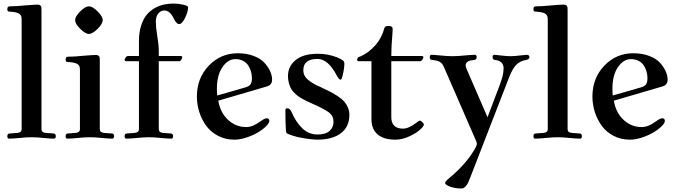

<svg xmlns="http://www.w3.org/2000/svg" viewBox="-20 -779 3828 1087"><path d="M21.5 -7.8Q21.5 -23.4 35.2 -23.4L77.1 -26.4Q88.9 -27.3 95.7 -32.2Q102.5 -37.1 102.5 -49.8V-668Q102.5 -683.6 98.6 -690.9Q94.7 -698.2 85.9 -703.1Q70.3 -710.9 38.1 -712.9Q31.2 -712.9 28.3 -713.9Q25.4 -714.8 23.4 -717.8Q21.5 -720.7 21.5 -726.6Q21.5 -736.3 24.9 -739.7Q28.3 -743.2 37.1 -743.2Q72.3 -743.2 117.2 -748Q175.8 -752.9 193.4 -752.9Q203.1 -752.9 208 -748.5Q212.9 -744.1 213.9 -739.3Q214.8 -734.4 214.8 -724.6V-49.8Q214.8 -37.1 221.7 -32.2Q228.5 -27.3 240.2 -26.4L282.2 -23.4Q295.9 -23.4 295.9 -7.8Q295.9 5.9 285.2 5.9Q265.6 5.9 225.6 2Q189.5 -2 159.2 -2Q128.9 -2 91.8 2Q51.8 5.9 31.2 5.9Q21.5 5.9 21.5 -7.8Z M434.1 -615.7Q405.3 -644.5 405.3 -665Q405.3 -685.5 434.1 -714.4Q462.9 -743.2 483.4 -743.2Q503.9 -743.2 532.7 -714.4Q561.5 -685.5 561.5 -665Q561.5 -644.5 532.7 -615.7Q503.9 -586.9 483.4 -586.9Q462.9 -586.9 434.1 -615.7ZM351.6 -7.8Q351.6 -23.4 365.2 -23.4L407.2 -26.4Q418.9 -27.3 425.8 -32.2Q432.6 -37.1 432.6 -49.8V-382.8Q432.6 -398.4 428.7 -405.8Q424.8 -413.1 416 -418Q400.4 -425.8 368.2 -427.7Q361.3 -427.7 358.4 -428.7Q355.5 -429.7 353.5 -432.6Q351.6 -435.5 351.6 -441.4Q351.6 -451.2 355 -454.6Q358.4 -458 367.2 -458Q402.3 -458 447.3 -462.9Q505.9 -467.8 523.4 -467.8Q533.2 -467.8 538.1 -463.4Q543 -459 543.9 -454.1Q544.9 -449.2 544.9 -439.5V-49.8Q544.9 -37.1 551.8 -32.2Q558.6 -27.3 570.3 -26.4L612.3 -23.4Q626 -23.4 626 -7.8Q626 5.9 615.2 5.9Q595.7 5.9 555.7 2Q519.5 -2 489.3 -2Q459 -2 421.9 2Q381.8 5.9 361.3 5.9Q351.6 5.9 351.6 -7.8Z M685.5 -7.8Q685.5 -23.4 699.2 -23.4L741.2 -26.4Q752.9 -27.3 759.8 -32.2Q766.6 -37.1 766.6 -49.8V-432.6H693.4Q690.4 -432.6 688 -434.6Q685.5 -436.5 685.5 -439.5Q685.5 -445.3 691.4 -453.6Q697.3 -461.9 704.1 -461.9H766.6V-544.9Q766.6 -594.7 778.8 -633.3Q791 -671.9 810.5 -695.3Q830.1 -718.8 856.4 -733.4Q882.8 -748 908.7 -753.4Q934.6 -758.8 962.9 -758.8Q990.2 -758.8 1017.6 -752.4Q1044.9 -746.1 1044.9 -738.3Q1044.9 -712.9 1027.8 -677.7Q1010.7 -642.6 994.1 -642.6Q978.5 -642.6 962.9 -675.8Q941.4 -719.7 910.2 -719.7Q890.6 -719.7 876.5 -703.1Q862.3 -686.5 862.3 -656.2Q862.3 -624 869.1 -585Q878.9 -526.4 878.9 -490.2V-461.9H1003.9Q1007.8 -461.9 1009.8 -460Q1011.7 -458 1011.7 -455.1Q1011.7 -449.2 1006.3 -440.9Q1001 -432.6 994.1 -432.6H878.9V-49.8Q878.9 -37.1 885.7 -32.2Q892.6 -27.3 904.3 -26.4L946.3 -23.4Q960 -23.4 960 -7.8Q960 5.9 949.2 5.9Q929.7 5.9 889.6 2Q853.5 -2 823.2 -2Q793 -2 755.9 2Q715.8 5.9 695.3 5.9Q685.5 5.9 685.5 -7.8Z M1094.7 -232.4Q1094.7 -336.9 1162.1 -407.2Q1229.5 -477.5 1326.2 -477.5Q1376 -477.5 1416 -462.4Q1456.1 -447.3 1477.5 -423.3Q1499 -399.4 1509.8 -375Q1520.5 -350.6 1520.5 -328.1Q1520.5 -296.9 1489.3 -289.1L1215.8 -209Q1227.5 -140.6 1271.5 -100.1Q1315.4 -59.6 1374 -59.6Q1411.1 -59.6 1454.1 -91.8Q1478.5 -109.4 1489.3 -109.4Q1504.9 -109.4 1504.9 -94.7Q1504.9 -82 1485.8 -63.5Q1466.8 -44.9 1438.5 -28.3Q1410.2 -11.7 1374 0Q1337.9 11.7 1307.6 11.7Q1256.8 11.7 1215.8 -9.3Q1174.8 -30.3 1148.9 -64.9Q1123 -99.6 1108.9 -143.1Q1094.7 -186.5 1094.7 -232.4ZM1208 -277.3Q1208 -254.9 1210 -238.3L1369.1 -284.2Q1389.6 -290 1397.9 -301.3Q1406.2 -312.5 1406.2 -335.9Q1406.2 -355.5 1401.4 -373Q1396.5 -390.6 1386.2 -407.2Q1376 -423.8 1356.9 -434.1Q1337.9 -444.3 1312.5 -444.3Q1270.5 -444.3 1239.3 -398.9Q1208 -353.5 1208 -277.3Z M1595.7 -156.2Q1595.7 -166 1606.4 -166Q1621.1 -166 1630.9 -144.5Q1654.3 -88.9 1690.9 -53.2Q1727.5 -17.6 1777.3 -17.6Q1824.2 -17.6 1846.2 -38.1Q1868.2 -58.6 1868.2 -88.9Q1868.2 -122.1 1843.3 -141.6Q1818.4 -161.1 1753.9 -189.5Q1734.4 -198.2 1721.7 -204.1Q1709 -210 1692.4 -219.2Q1675.8 -228.5 1665 -236.8Q1654.3 -245.1 1642.6 -257.3Q1630.9 -269.5 1625 -282.2Q1619.1 -294.9 1614.7 -312Q1610.4 -329.1 1610.4 -348.6Q1610.4 -403.3 1653.8 -439Q1697.3 -474.6 1779.3 -474.6Q1836.9 -474.6 1888.7 -454.1Q1914.1 -443.4 1921.9 -436.5Q1929.7 -429.7 1929.7 -418Q1929.7 -405.3 1925.8 -379.9Q1916 -328.1 1909.7 -328.1Q1903.3 -328.1 1898.9 -333Q1894.5 -337.9 1888.7 -347.7Q1838.9 -445.3 1777.3 -445.3Q1697.3 -445.3 1697.3 -381.8Q1697.3 -365.2 1704.1 -351.6Q1710.9 -337.9 1726.1 -325.7Q1741.2 -313.5 1757.3 -304.2Q1773.4 -294.9 1796.9 -285.2Q1830.1 -269.5 1851.1 -258.8Q1872.1 -248 1894.5 -232.9Q1917 -217.8 1929.2 -203.6Q1941.4 -189.5 1949.7 -169.9Q1958 -150.4 1958 -128.9Q1958 -61.5 1910.2 -24.9Q1862.3 11.7 1775.4 11.7Q1752 11.7 1708 4.9Q1664.1 -2 1637.7 -10.7Q1611.3 -19.5 1605.5 -23.4Q1599.6 -27.3 1598.6 -39.1Q1595.7 -85 1595.7 -156.2Z M2002 -439.5Q2002 -445.3 2003.9 -449.2Q2005.9 -453.1 2008.8 -455.1Q2011.7 -457 2018.6 -459Q2066.4 -478.5 2107.4 -525.4Q2123 -543 2136.2 -568.4Q2149.4 -593.8 2156.2 -620.1Q2158.2 -627.9 2164.6 -629.9Q2170.9 -631.8 2182.6 -631.8Q2203.1 -631.8 2203.1 -614.3Q2203.1 -605.5 2201.2 -580.1Q2195.3 -515.6 2195.3 -461.9H2369.1Q2372.1 -461.9 2374.5 -460Q2377 -458 2377 -455.1Q2377 -449.2 2371.1 -440.9Q2365.2 -432.6 2358.4 -432.6H2195.3V-116.2Q2195.3 -50.8 2261.7 -50.8Q2293.9 -50.8 2336.9 -84Q2350.6 -95.7 2357.4 -95.7Q2363.3 -95.7 2371.6 -86.9Q2379.9 -78.1 2379.9 -74.2Q2379.9 -64.5 2356.9 -43.9Q2334 -23.4 2294.9 -5.9Q2255.9 11.7 2218.8 11.7Q2152.3 11.7 2117.7 -18.1Q2083 -47.9 2083 -104.5V-432.6H2009.8Q2006.8 -432.6 2004.4 -434.6Q2002 -436.5 2002 -439.5Z M2413.1 -455.1Q2413.1 -468.8 2422.9 -468.8Q2434.6 -468.8 2475.6 -464.8Q2511.7 -460.9 2542 -460.9Q2572.3 -460.9 2608.4 -464.8Q2649.4 -468.8 2668.9 -468.8Q2678.7 -468.8 2678.7 -455.1Q2678.7 -441.4 2665 -439.5Q2650.4 -437.5 2641.6 -436Q2632.8 -434.6 2624.5 -427.2Q2616.2 -419.9 2616.2 -408.2Q2616.2 -400.4 2624 -382.8L2740.2 -115.2L2809.6 -298.8Q2831.1 -354.5 2831.1 -392.6Q2831.1 -413.1 2818.4 -425.3Q2805.7 -437.5 2782.2 -439.5Q2768.6 -441.4 2768.6 -455.1Q2768.6 -468.8 2779.3 -468.8Q2786.1 -468.8 2817.4 -464.8Q2848.6 -460.9 2870.1 -460.9Q2891.6 -460.9 2922.9 -464.8Q2954.1 -468.8 2960.9 -468.8Q2977.5 -468.8 2977.5 -455.1Q2977.5 -443.4 2958 -439.5Q2923.8 -433.6 2902.8 -412.1Q2881.8 -390.6 2863.3 -343.8L2643.6 222.7Q2635.7 242.2 2630.9 253.9Q2626 265.6 2615.2 276.9Q2604.5 288.1 2593.8 288.1Q2556.6 288.1 2528.3 277.8Q2500 267.6 2500 255.9Q2500 248 2524.4 228.5Q2623 146.5 2671.9 57.6Q2679.7 43 2679.7 35.2Q2679.7 28.3 2675.8 19.5L2494.1 -397.5Q2485.4 -419.9 2469.7 -428.7Q2454.1 -437.5 2426.8 -439.5Q2413.1 -439.5 2413.1 -455.1Z M3000 -7.8Q3000 -23.4 3013.7 -23.4L3055.7 -26.4Q3067.4 -27.3 3074.2 -32.2Q3081.1 -37.1 3081.1 -49.8V-668Q3081.1 -683.6 3077.1 -690.9Q3073.2 -698.2 3064.5 -703.1Q3048.8 -710.9 3016.6 -712.9Q3009.8 -712.9 3006.8 -713.9Q3003.9 -714.8 3002 -717.8Q3000 -720.7 3000 -726.6Q3000 -736.3 3003.4 -739.7Q3006.8 -743.2 3015.6 -743.2Q3050.8 -743.2 3095.7 -748Q3154.3 -752.9 3171.9 -752.9Q3181.6 -752.9 3186.5 -748.5Q3191.4 -744.1 3192.4 -739.3Q3193.4 -734.4 3193.4 -724.6V-49.8Q3193.4 -37.1 3200.2 -32.2Q3207 -27.3 3218.8 -26.4L3260.7 -23.4Q3274.4 -23.4 3274.4 -7.8Q3274.4 5.9 3263.7 5.9Q3244.1 5.9 3204.1 2Q3168 -2 3137.7 -2Q3107.4 -2 3070.3 2Q3030.3 5.9 3009.8 5.9Q3000 5.9 3000 -7.8Z M3334 -232.4Q3334 -336.9 3401.4 -407.2Q3468.8 -477.5 3565.4 -477.5Q3615.2 -477.5 3655.3 -462.4Q3695.3 -447.3 3716.8 -423.3Q3738.3 -399.4 3749 -375Q3759.8 -350.6 3759.8 -328.1Q3759.8 -296.9 3728.5 -289.1L3455.1 -209Q3466.8 -140.6 3510.7 -100.1Q3554.7 -59.6 3613.3 -59.6Q3650.4 -59.6 3693.4 -91.8Q3717.8 -109.4 3728.5 -109.4Q3744.1 -109.4 3744.1 -94.7Q3744.1 -82 3725.1 -63.5Q3706.1 -44.9 3677.7 -28.3Q3649.4 -11.7 3613.3 0Q3577.1 11.7 3546.9 11.7Q3496.1 11.7 3455.1 -9.3Q3414.1 -30.3 3388.2 -64.9Q3362.3 -99.6 3348.1 -143.1Q3334 -186.5 3334 -232.4ZM3447.3 -277.3Q3447.3 -254.9 3449.2 -238.3L3608.4 -284.2Q3628.9 -290 3637.2 -301.3Q3645.5 -312.5 3645.5 -335.9Q3645.5 -355.5 3640.6 -373Q3635.7 -390.6 3625.5 -407.2Q3615.2 -423.8 3596.2 -434.1Q3577.1 -444.3 3551.8 -444.3Q3509.8 -444.3 3478.5 -398.9Q3447.3 -353.5 3447.3 -277.3Z"/></svg>

Font: Monomakh Unicode TT
Style: Medium
Weight: 500
Designer: Alexey Kryukov, Aleksandr Andreev
Version: Version 1.1